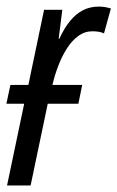

<svg xmlns="http://www.w3.org/2000/svg" viewBox="-21 -565 358 585"><path d="M0.5 0 52.7 -249H-1.5L10.7 -306.2H65.4L113.3 -535.2H168.9L157.7 -446.8H159.7Q174.8 -479.5 192.6 -501.2Q210.4 -522.9 231.9 -533.9Q253.4 -544.9 279.8 -544.9Q289.6 -544.9 298.6 -543.5Q307.6 -542 316.9 -539.1L295.9 -463.4Q288.1 -466.8 279.3 -468.3Q270.5 -469.7 260.7 -469.7Q236.8 -469.7 217.3 -455.3Q197.8 -440.9 182.6 -417Q167.5 -393.1 156.5 -364.3Q145.5 -335.4 138.7 -306.2H229.5L217.8 -249H124.5L72.3 0Z"/></svg>

Font: Open Sans Condensed
Style: Italic
Weight: 400
Width: 3
Italic angle: -12°
Designer: Monotype Design Team
Foundry: Monotype Imaging Inc.
Version: Version 3.000